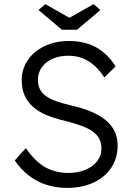

<svg xmlns="http://www.w3.org/2000/svg" viewBox="-20 -907 648 937"><path d="M52 -124 106 -184Q153 -117 202.5 -90Q252 -63 314 -63Q359 -63 396 -78Q433 -93 454 -120Q475 -147 475 -182Q475 -205 467.5 -223Q460 -241 445 -255Q430 -269 408 -280Q386 -291 357.5 -300Q329 -309 294 -318Q243 -330 204.5 -346.5Q166 -363 139.5 -387Q113 -411 99.5 -442.5Q86 -474 86 -517Q86 -558 103.5 -593Q121 -628 152 -653.5Q183 -679 225 -693Q267 -707 315 -707Q369 -707 411.5 -692.5Q454 -678 487 -650Q520 -622 544 -583L489 -529Q468 -562 441.5 -586Q415 -610 383.5 -622.5Q352 -635 314 -635Q270 -635 236.5 -620Q203 -605 184 -578.5Q165 -552 165 -518Q165 -493 174 -473.5Q183 -454 202.5 -439.5Q222 -425 253.5 -413.5Q285 -402 329 -392Q381 -380 422.5 -363Q464 -346 493.5 -322.5Q523 -299 538.5 -268Q554 -237 554 -197Q554 -135 523 -88.5Q492 -42 436.5 -16Q381 10 307 10Q254 10 207 -5Q160 -20 121 -50Q82 -80 52 -124ZM282 -762 168 -858 201 -887 319 -820 437 -887 470 -858 356 -762Z"/></svg>

Font: Mach Light
Style: Regular
Weight: 300
Version: Version 1.002